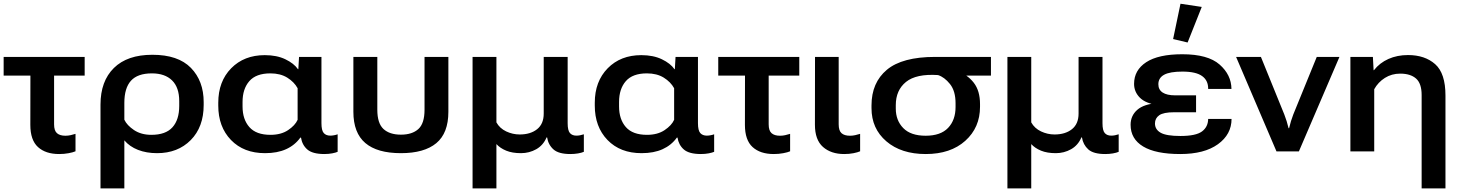

<svg xmlns="http://www.w3.org/2000/svg" viewBox="-20 -831 8019 1054"><path d="M0 -416H444.8V-518.6H0ZM304.7 14.6Q332 14.6 356.7 10Q381.3 5.4 394.5 -0.5V-96.2Q380.9 -91.8 367.2 -88.9Q353.5 -85.9 338.9 -85.9Q308.6 -85.9 292.7 -99.9Q276.9 -113.8 276.9 -148.4V-464.8H147L146.5 -145.5Q146.5 -62 188.5 -23.7Q230.5 14.6 304.7 14.6Z M531.7 203.1H662.6V-60.5Q691.4 -26.4 737.5 -8.3Q783.7 9.8 842.3 9.8Q956.1 9.8 1027.1 -62Q1098.1 -133.8 1098.1 -254.9V-270.5Q1098.1 -386.2 1028.1 -458.3Q958 -530.3 816.4 -530.3Q678.7 -530.3 605.2 -457.8Q531.7 -385.3 531.7 -256.8ZM811 -90.8Q754.9 -90.8 715.8 -116.9Q676.8 -143.1 662.6 -173.8V-266.1Q662.6 -347.7 699 -387.9Q735.4 -428.2 814 -428.2Q885.3 -428.2 924.6 -389.6Q963.9 -351.1 963.9 -275.9V-249.5Q963.9 -173.8 926.8 -132.3Q889.6 -90.8 811 -90.8Z M1435.1 9.8Q1502.4 9.8 1550.5 -12Q1598.6 -33.7 1628.9 -75.7H1632.3Q1638.7 -35.2 1667 -10.5Q1695.3 14.2 1759.3 14.6Q1784.7 14.6 1804.2 10.7Q1823.7 6.8 1833.5 2.4V-93.8Q1824.2 -90.3 1813.2 -88.4Q1802.2 -86.4 1793.5 -86.4Q1770 -86.4 1757.3 -100.6Q1744.6 -114.7 1744.6 -155.3V-518.6H1621.6L1617.7 -451.2H1615.7Q1593.8 -482.9 1546.6 -505.6Q1499.5 -528.3 1433.6 -528.3Q1319.8 -528.3 1249 -456.1Q1178.2 -383.8 1178.2 -267.1V-251.5Q1178.2 -134.8 1248 -62.5Q1317.9 9.8 1435.1 9.8ZM1464.8 -90.8Q1386.2 -90.8 1348.9 -133.3Q1311.5 -175.8 1311.5 -246.6V-271.5Q1311.5 -342.8 1348.6 -385.5Q1385.7 -428.2 1464.4 -428.2Q1519 -428.2 1556.9 -404.8Q1594.7 -381.3 1613.8 -346.7V-173.3Q1600.1 -142.6 1561.5 -116.7Q1522.9 -90.8 1464.8 -90.8Z M2180.7 9.8Q2309.1 9.8 2375.2 -45.2Q2441.4 -100.1 2441.4 -217.3V-518.6H2310.5V-228.5Q2310.5 -153.3 2276.6 -122.6Q2242.7 -91.8 2180.7 -91.8Q2118.7 -91.8 2085 -123Q2051.3 -154.3 2051.3 -228.5V-518.6H1919.9V-217.3Q1919.9 -101.6 1985.4 -45.9Q2050.8 9.8 2180.7 9.8Z M2574.2 203.1H2705.1V-40Q2725.6 -17.6 2758.8 -3.9Q2792 9.8 2839.8 9.8Q2885.3 9.8 2923.6 -11.7Q2961.9 -33.2 2980.5 -76.7H2983.4Q2989.7 -36.6 3018.1 -11Q3046.4 14.6 3111.3 14.6Q3133.3 14.6 3153.1 11.2Q3172.9 7.8 3185.1 2.4V-93.8Q3174.8 -90.3 3164.6 -88.4Q3154.3 -86.4 3144 -86.4Q3121.6 -86.4 3108.9 -100.3Q3096.2 -114.3 3096.2 -154.8V-518.6H2964.8V-207.5Q2964.8 -150.9 2928.5 -121.8Q2892.1 -92.8 2833 -92.8Q2794.4 -92.8 2758.8 -109.6Q2723.1 -126.5 2705.1 -159.2V-518.6H2574.2Z M3502 9.8Q3569.3 9.8 3617.4 -12Q3665.5 -33.7 3695.8 -75.7H3699.2Q3705.6 -35.2 3733.9 -10.5Q3762.2 14.2 3826.2 14.6Q3851.6 14.6 3871.1 10.7Q3890.6 6.8 3900.4 2.4V-93.8Q3891.1 -90.3 3880.1 -88.4Q3869.1 -86.4 3860.4 -86.4Q3836.9 -86.4 3824.2 -100.6Q3811.5 -114.7 3811.5 -155.3V-518.6H3688.5L3684.6 -451.2H3682.6Q3660.6 -482.9 3613.5 -505.6Q3566.4 -528.3 3500.5 -528.3Q3386.7 -528.3 3315.9 -456.1Q3245.1 -383.8 3245.1 -267.1V-251.5Q3245.1 -134.8 3314.9 -62.5Q3384.8 9.8 3502 9.8ZM3531.7 -90.8Q3453.1 -90.8 3415.8 -133.3Q3378.4 -175.8 3378.4 -246.6V-271.5Q3378.4 -342.8 3415.5 -385.5Q3452.6 -428.2 3531.2 -428.2Q3585.9 -428.2 3623.8 -404.8Q3661.6 -381.3 3680.7 -346.7V-173.3Q3667 -142.6 3628.4 -116.7Q3589.8 -90.8 3531.7 -90.8Z M3922.9 -416H4367.7V-518.6H3922.9ZM4227.5 14.6Q4254.9 14.6 4279.5 10Q4304.2 5.4 4317.4 -0.5V-96.2Q4303.7 -91.8 4290 -88.9Q4276.4 -85.9 4261.7 -85.9Q4231.4 -85.9 4215.6 -99.9Q4199.7 -113.8 4199.7 -148.4V-464.8H4069.8L4069.3 -145.5Q4069.3 -62 4111.3 -23.7Q4153.3 14.6 4227.5 14.6Z M4614.3 14.6Q4642.1 14.6 4665.3 10Q4688.5 5.4 4701.7 -0.5V-96.2Q4688 -91.8 4674.1 -88.9Q4660.2 -85.9 4646 -85.9Q4615.2 -85.9 4599.6 -99.9Q4584 -113.8 4584 -148.4V-518.6H4454.1L4453.6 -146.5Q4453.6 -63.5 4497.8 -24.4Q4542 14.6 4614.3 14.6Z M5062 14.6Q5198.2 14.6 5279.1 -58.1Q5359.9 -130.9 5359.9 -244.6V-259.8Q5359.9 -332.5 5325.7 -376.7Q5291.5 -420.9 5231.9 -443.4L5232.9 -416H5419.9V-518.6H5113.3Q4933.1 -518.6 4848.6 -448Q4764.2 -377.4 4764.2 -252.4V-237.3Q4764.2 -125 4845.7 -55.2Q4927.2 14.6 5062 14.6ZM5061.5 -85.9Q4979.5 -85.9 4938.5 -127.9Q4897.5 -169.9 4897.5 -234.9V-253.9Q4897.5 -335.9 4953.6 -381.3Q5009.8 -426.8 5129.4 -418.9Q5164.6 -407.7 5195.1 -369.6Q5225.6 -331.5 5225.6 -264.2V-243.7Q5225.6 -171.9 5184.6 -128.9Q5143.6 -85.9 5061.5 -85.9Z M5510.3 203.1H5641.1V-40Q5661.6 -17.6 5694.8 -3.9Q5728 9.8 5775.9 9.8Q5821.3 9.8 5859.6 -11.7Q5897.9 -33.2 5916.5 -76.7H5919.4Q5925.8 -36.6 5954.1 -11Q5982.4 14.6 6047.4 14.6Q6069.3 14.6 6089.1 11.2Q6108.9 7.8 6121.1 2.4V-93.8Q6110.8 -90.3 6100.6 -88.4Q6090.3 -86.4 6080.1 -86.4Q6057.6 -86.4 6044.9 -100.3Q6032.2 -114.3 6032.2 -154.8V-518.6H5900.9V-207.5Q5900.9 -150.9 5864.5 -121.8Q5828.1 -92.8 5769 -92.8Q5730.5 -92.8 5694.8 -109.6Q5659.2 -126.5 5641.1 -159.2V-518.6H5510.3Z M6459 14.6Q6591.3 14.6 6666 -39.3Q6740.7 -93.3 6740.7 -178.2H6612.3Q6611.8 -134.3 6578.4 -109.4Q6544.9 -84.5 6460 -84.5Q6382.8 -84.5 6351.6 -102.3Q6320.3 -120.1 6320.3 -153.3Q6320.3 -181.6 6343.5 -198.2Q6366.7 -214.8 6425.8 -214.8H6545.9V-307.6H6430.7Q6386.2 -307.6 6362.5 -323Q6338.9 -338.4 6338.9 -368.7Q6338.9 -403.3 6370.6 -420.7Q6402.3 -438 6471.2 -438Q6545.4 -438 6579.3 -413.3Q6613.3 -388.7 6612.3 -342.8H6740.2Q6739.3 -420.4 6675 -476.8Q6610.8 -533.2 6470.2 -533.2Q6338.9 -533.2 6272.2 -489.5Q6205.6 -445.8 6205.6 -370.6Q6205.6 -326.7 6237.5 -294.7Q6269.5 -262.7 6336.4 -254.4V-265.1Q6259.8 -260.3 6223.1 -228Q6186.5 -195.8 6186.5 -146Q6186.5 -68.4 6255.4 -26.9Q6324.2 14.6 6459 14.6ZM6499.5 -597.7 6577.1 -793 6460.4 -810.5 6419.9 -616.7Z M6765.6 -518.6 6987.3 0H7110.4L7333 -518.6H7208.5L7079.6 -202.6Q7072.3 -183.6 7066.9 -165.8Q7061.5 -147.9 7056.6 -127.4H7053.7Q7048.8 -147.9 7043.2 -165.8Q7037.6 -183.6 7030.3 -202.6L6901.9 -518.6Z M7784.2 203.1H7915V-306.6Q7915 -428.7 7858.4 -478.8Q7801.8 -528.8 7709.5 -528.8Q7649.9 -528.8 7601.8 -507.3Q7553.7 -485.8 7522.5 -445.8H7520.5L7516.6 -518.6H7393.1V0H7523.9V-341.3Q7545.4 -379.9 7582.5 -403.3Q7619.6 -426.8 7666.5 -426.8Q7723.1 -426.8 7753.7 -399.7Q7784.2 -372.6 7784.2 -309.6Z"/></svg>

Font: Roboto Flex
Style: wght 600 wdth 140 opsz 13.0 GRAD 0.00 slnt 0.00 XTRA 468 XOPQ 96 YOPQ 79 YTLC 514 YTUC 712 YTAS 750 YTDE -203.00 YTFI 738
Weight: 600
Width: 8
Designer: Berlow after Robertson
Foundry: Google
Version: Version 3.100